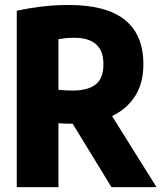

<svg xmlns="http://www.w3.org/2000/svg" viewBox="-20 -770 666 790"><path d="M49 0V-726Q98 -736.5 150.8 -743Q203.5 -749.5 263.5 -749.5Q570 -749.5 570 -505.5Q570 -428 535.8 -374.5Q501.5 -321 441 -292.5L624 0H438.5L279 -261Q260.5 -261 247.5 -261.5Q234.5 -262 220.5 -263V0ZM279.5 -397.5Q341 -397.5 373.2 -422.2Q405.5 -447 405.5 -505.5Q405.5 -561.5 375 -588Q344.5 -614.5 287 -614.5Q266 -614.5 250.5 -613Q235 -611.5 220.5 -609V-400.5Q235.5 -399 248.5 -398.2Q261.5 -397.5 279.5 -397.5Z"/></svg>

Font: Encode Sans Condensed Condensed ExtraBold
Style: Regular
Weight: 800
Width: 3
Designer: Multiple Designers
Foundry: Impallari Type
Version: Version 3.000; ttfautohint (v1.8.3) -l 8 -r 50 -G 200 -x 14 